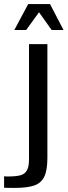

<svg xmlns="http://www.w3.org/2000/svg" viewBox="-63 -700 331 940"><path d="M75 -680H182L248 -553H190L128 -640L65 -553H7ZM-43 219V163Q-39 164 -25 164Q16 164 37.5 158Q59 152 69 134Q79 116 79 80V-484H169V73Q169 133 154 164.5Q139 196 105 208Q71 220 8 220Q-32 220 -43 219Z"/></svg>

Font: Play
Style: Regular
Weight: 400
Designer: Jonas Hecksher (Cyrillic expansion: Cyreal)
Foundry: Jonas Hecksher, Playtype, e-types AS
Version: Version 2.101; ttfautohint (v1.5.65-e2d9)